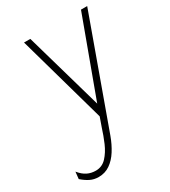

<svg xmlns="http://www.w3.org/2000/svg" viewBox="-184 -558 785 886"><g transform="rotate(-30 208.5 -115.0)"><path d="M77 240.5Q52.5 240.5 32.2 230.5Q12 220.5 -8.5 202.5L-4.5 165Q14.5 188.5 35 198.5Q55.5 208.5 80 208.5Q113.5 208.5 136.8 183.5Q160 158.5 175.8 121.8Q191.5 85 202 51L220 0L88 -469.5H121.5L239.5 -56.5L391.5 -469.5H424.5L218 102.5Q204 141 184 172.5Q164 204 137.5 222.2Q111 240.5 77 240.5Z"/></g></svg>

Font: Karla ExtraLight
Style: Italic
Weight: 250
Italic angle: -8°
Designer: Jonathan Pinhorn
Version: Version 2.004;gftools[0.9.33]